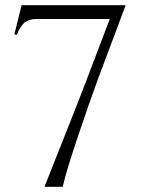

<svg xmlns="http://www.w3.org/2000/svg" viewBox="-20 -718 542 738"><path d="M402 -645C402 -645 314 -414 314 -414C314 -414 314 -414 314 -414C281 -327 226 -189 151 0C151 0 151 0 151 0C198 0 221 0 221 0C221 0 221 0 221 0C232 -48 253 -115 282 -201C311 -286 335 -356 355 -410C355 -410 463 -698 463 -698C463 -698 63 -698 63 -698C63 -698 35 -585 35 -585C35 -585 45 -585 45 -585C45 -585 45 -585 45 -585C53 -606 63 -621 74 -631C85 -640 101 -645 120 -645C120 -645 402 -645 402 -645Z"/></svg>

Font: Cinzel Utterance
Style: Regular
Weight: 500
Designer: Natanael Gama
Foundry: ""
Version: ""